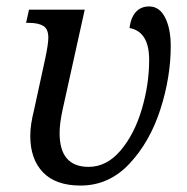

<svg xmlns="http://www.w3.org/2000/svg" viewBox="-20 -566 579 596"><path d="M74 -144Q74 -163 77 -182.5Q80 -202 86 -226L121 -387Q130 -430 130 -449Q130 -476 114.5 -485.5Q99 -495 70 -495H61L70 -536H243L174 -224Q165 -182 165 -153Q165 -48 255 -48Q311 -48 354 -98.5Q397 -149 420 -226.5Q443 -304 443 -380Q443 -468 382 -479Q386 -511 401.5 -528.5Q417 -546 443 -546Q475 -546 492.5 -511.5Q510 -477 510 -423Q510 -326 477.5 -225.5Q445 -125 381.5 -57.5Q318 10 230 10Q153 10 113.5 -31Q74 -72 74 -144Z"/></svg>

Font: Noto Serif Narrow
Style: Italic
Weight: 400
Width: 4
Italic angle: -12°
Designer: Monotype Design Team
Foundry: Monotype Imaging Inc.
Version: Version 1.001